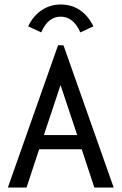

<svg xmlns="http://www.w3.org/2000/svg" viewBox="-20 -833 540 853"><path d="M399 0 343 -170H154L98 0H15L238 -632H262L485 0ZM249 -455 175 -233H323ZM163 -689 105 -716Q128 -763 165.5 -788Q203 -813 250 -813Q298 -813 335 -788Q372 -763 395 -716L337 -689Q306 -759 250 -759Q193 -759 163 -689Z"/></svg>

Font: Inconsolata Medium
Style: Regular
Weight: 500
Monospace: yes
Designer: Raph Levien, Cyreal, Brenton Simpson
Foundry: Raph Levien, Cyreal, Google
Version: Version 3.001; ttfautohint (v1.8.2.53-6de2)